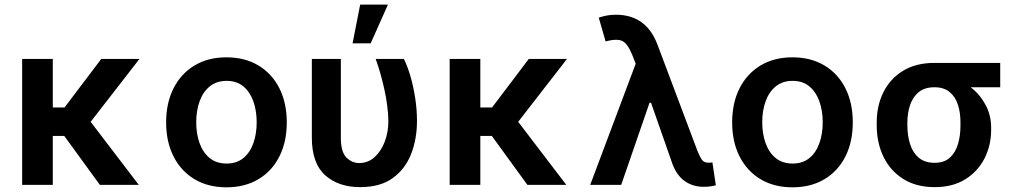

<svg xmlns="http://www.w3.org/2000/svg" viewBox="-20 -801 4415 832"><path d="M581.3 0H412.6L258.5 -212H208.8V0H76V-545.5H208.8V-335.2H259.6L418.7 -545.5H584.2L372.9 -273.1Z M961.3 10.7Q881.4 10.7 822.8 -24.5Q764.2 -59.7 732.1 -123Q699.9 -186.4 699.9 -270.6Q699.9 -355.1 732.1 -418.5Q764.2 -481.9 822.8 -517.2Q881.4 -552.6 961.3 -552.6Q1041.2 -552.6 1100 -517.2Q1158.7 -481.9 1190.7 -418.5Q1222.7 -355.1 1222.7 -270.6Q1222.7 -186.4 1190.7 -123Q1158.7 -59.7 1100 -24.5Q1041.2 10.7 961.3 10.7ZM962 -92.3Q1005.7 -92.3 1034.6 -116.1Q1063.6 -139.9 1077.9 -180.6Q1092.3 -221.2 1092.3 -271Q1092.3 -321 1077.9 -361.7Q1063.6 -402.3 1034.6 -426.5Q1005.7 -450.6 962 -450.6Q918 -450.6 888.7 -426.5Q859.4 -402.3 844.8 -361.7Q830.3 -321 830.3 -271Q830.3 -221.2 844.8 -180.6Q859.4 -139.9 888.7 -116.1Q918 -92.3 962 -92.3Z M1540.5 9.9Q1446.7 9.9 1389 -41.7Q1331.3 -93.4 1331.3 -204.5V-545.5H1457V-204.5Q1457 -142.4 1481.2 -118.4Q1505.3 -94.5 1536.6 -94.5Q1574.9 -94.5 1603.3 -120.2Q1631.7 -146 1647.4 -187.5Q1663 -229 1663 -277Q1661.6 -340.6 1645.8 -412.6Q1630 -484.7 1608 -545.5H1730.1Q1745.4 -515.6 1758.2 -471.9Q1771 -428.3 1778.9 -377.8Q1786.9 -327.4 1786.9 -277Q1786.9 -198.5 1761.4 -133.3Q1735.8 -68.2 1681.6 -29.1Q1627.5 9.9 1540.5 9.9ZM1586.3 -613.3H1507.8L1540.8 -781.2H1661.2Z M2433.9 0H2265.3L2111.2 -212H2061.4V0H1928.6V-545.5H2061.4V-335.2H2112.2L2271.3 -545.5H2436.8L2225.5 -273.1Z M3028.8 8.5Q2982.2 8.5 2947.4 -16.2Q2912.6 -40.8 2894.2 -89.8L2801.1 -355.8H2794.7L2671.9 0H2537.6L2734.7 -524.9L2720.2 -561.8Q2700.6 -610.8 2677.6 -622.9Q2666.5 -628.6 2649.5 -628.6Q2630.7 -628.6 2604.4 -621.4L2574.6 -724.4Q2589.1 -729.8 2608 -733.5Q2626.8 -737.2 2648.8 -737.2Q2780.5 -737.2 2829.2 -607.2L3002.1 -147.7Q3012.1 -122.5 3021.1 -109.2Q3030.2 -95.9 3050.4 -95.9Q3058.6 -95.9 3067.1 -97.3L3082 1.8Q3058.6 8.5 3028.8 8.5Z M3414.1 10.7Q3334.2 10.7 3275.6 -24.5Q3217 -59.7 3184.8 -123Q3152.7 -186.4 3152.7 -270.6Q3152.7 -355.1 3184.8 -418.5Q3217 -481.9 3275.6 -517.2Q3334.2 -552.6 3414.1 -552.6Q3494 -552.6 3552.7 -517.2Q3611.5 -481.9 3643.5 -418.5Q3675.4 -355.1 3675.4 -270.6Q3675.4 -186.4 3643.5 -123Q3611.5 -59.7 3552.7 -24.5Q3494 10.7 3414.1 10.7ZM3414.8 -92.3Q3458.5 -92.3 3487.4 -116.1Q3516.3 -139.9 3530.7 -180.6Q3545.1 -221.2 3545.1 -271Q3545.1 -321 3530.7 -361.7Q3516.3 -402.3 3487.4 -426.5Q3458.5 -450.6 3414.8 -450.6Q3370.7 -450.6 3341.4 -426.5Q3312.1 -402.3 3297.6 -361.7Q3283 -321 3283 -271Q3283 -221.2 3297.6 -180.6Q3312.1 -139.9 3341.4 -116.1Q3370.7 -92.3 3414.8 -92.3Z M4030.5 9.9Q3950.3 9.9 3894.2 -25.4Q3838.1 -60.7 3808.6 -121.4Q3779.1 -182.2 3779.1 -258.5V-269.9Q3779.1 -343.4 3808.4 -402Q3837.7 -460.6 3893.6 -494.5Q3949.6 -528.4 4029.1 -528.4H4314.3V-422.9H4186.1Q4225.1 -393.5 4250 -348Q4274.9 -302.6 4274.9 -248.6V-238.6Q4274.9 -170.8 4246.1 -114.3Q4217.3 -57.9 4162.8 -24Q4108.3 9.9 4030.5 9.9ZM4030.5 -95.5Q4071.4 -95.5 4095.9 -117.7Q4120.4 -139.9 4131.4 -177.2Q4142 -213.1 4142 -255.7V-272.4Q4142 -312.1 4131.2 -346.4Q4120.4 -380.7 4095.5 -401.8Q4070.7 -422.9 4029.1 -422.9Q3986.9 -422.9 3961.1 -401.8Q3935.4 -380.7 3923.7 -345.9Q3911.9 -311.1 3911.9 -269.9V-258.5Q3911.9 -214.1 3923.5 -177Q3935 -139.9 3961.1 -117.7Q3987.2 -95.5 4030.5 -95.5Z"/></svg>

Font: Linik Sans SemiBold
Style: Regular
Weight: 600
Designer: Rasmus Andersson (font), Cristiano Sobral (main changes)
Foundry: rsms
Version: Version 3.018;June 1, 2022;FontCreator 14.0.0.2814 64-bit; t